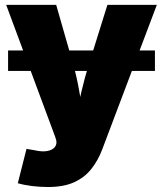

<svg xmlns="http://www.w3.org/2000/svg" viewBox="-20 -561 670 789"><path d="M616.7 -353.5V-269.5H13.2V-353.5ZM53.2 191.9 88.9 50.8 123 56.6Q152.8 63.5 174.1 59.6Q195.3 55.7 205.1 43.7Q214.8 31.7 210.9 14.6L206.5 0.5L5.4 -541H210.9L280.8 -296.9Q296.4 -241.2 305.9 -185.1Q315.4 -128.9 328.1 -63H289.1Q301.8 -128.9 314.9 -185.5Q328.1 -242.2 345.2 -296.9L421.4 -541H624.5L400.4 52.2Q383.3 97.7 355.7 132.8Q328.1 168 285.2 187.7Q242.2 207.5 176.8 207.5Q143.6 207.5 110.6 203.4Q77.6 199.2 53.2 191.9Z"/></svg>

Font: Inter 17pt Black
Style: Regular
Weight: 900
Version: Version 4.001;git-66647c0bb